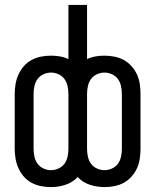

<svg xmlns="http://www.w3.org/2000/svg" viewBox="-20 -755 634 783"><path d="M188 8Q167 8 147 4Q127 0 109 -9.5Q91 -19 77.5 -34.5Q64 -50 55.5 -68.5Q47 -87 43.5 -107.5Q40 -128 40 -148V-372Q40 -392 43.5 -412.5Q47 -433 55.5 -451.5Q64 -470 77.5 -485.5Q91 -501 109 -510.5Q127 -520 147 -524Q167 -528 188 -528Q206 -528 224 -525Q242 -522 259 -514V-735H335V-514Q352 -522 370 -525Q388 -528 406 -528Q426 -528 446.5 -524Q467 -520 484.5 -510.5Q502 -501 516 -485.5Q530 -470 538.5 -451.5Q547 -433 550 -412.5Q553 -392 553 -372V-148Q553 -128 550 -107.5Q547 -87 538.5 -68.5Q530 -50 516 -34.5Q502 -19 484.5 -9.5Q467 0 446.5 4Q426 8 406 8Q376 8 346.5 -1.5Q317 -11 297 -33Q276 -11 247 -1.5Q218 8 188 8ZM188 -61Q204 -61 219 -68Q234 -75 243 -87.5Q252 -100 255.5 -116Q259 -132 259 -148V-372Q259 -388 255.5 -404Q252 -420 243 -432.5Q234 -445 219 -452Q204 -459 188 -459Q172 -459 157 -452Q142 -445 133 -432.5Q124 -420 120.5 -404Q117 -388 117 -372V-148Q117 -132 120.5 -116Q124 -100 133 -87.5Q142 -75 157 -68Q172 -61 188 -61ZM406 -61Q422 -61 437 -68Q452 -75 461 -87.5Q470 -100 473.5 -116Q477 -132 477 -148V-372Q477 -388 473.5 -404Q470 -420 461 -432.5Q452 -445 437 -452Q422 -459 406 -459Q390 -459 375 -452Q360 -445 351 -432.5Q342 -420 338.5 -404Q335 -388 335 -372V-148Q335 -132 338.5 -116Q342 -100 351 -87.5Q360 -75 375 -68Q390 -61 406 -61Z"/></svg>

Font: Iosevka QP
Style: Regular
Weight: 400
Designer: Belleve Invis
Foundry: Belleve Invis
Version: Version 20.0.0; ttfautohint (v1.8.4)